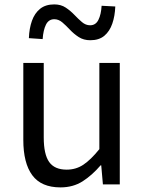

<svg xmlns="http://www.w3.org/2000/svg" viewBox="-20 -825 647 859"><path d="M250.7 13.4Q164.6 13.4 124.5 -40.9Q84.3 -95.1 84.3 -199.3V-543.4H175.7V-210.3Q175.7 -134.6 199.9 -100.3Q224.2 -66 278.3 -66Q319.9 -66 353 -88.1Q386 -110.1 424.5 -157.6V-543.4H515.9V0H440.4L432.9 -85.3H430.1Q392.1 -40.9 349.5 -13.7Q306.9 13.4 250.7 13.4ZM384.1 -645Q354 -645 332.2 -659.2Q310.4 -673.3 292.9 -692Q275.4 -710.7 258.8 -724.9Q242.2 -739 222.8 -739Q197.7 -739 185.6 -714.7Q173.6 -690.5 170.8 -650.1L109.2 -654.3Q110.8 -697.6 122.8 -731.7Q134.9 -765.9 159.4 -785.6Q184 -805.3 222.5 -805.3Q252.6 -805.3 273.9 -791.1Q295.2 -777 312.7 -758.6Q330.2 -740.2 346.8 -726.1Q363.4 -711.9 383.1 -711.9Q408.3 -711.9 420.3 -736.2Q432.4 -760.5 434.6 -799.2L495.8 -796Q494.2 -753.3 482.4 -719.2Q470.7 -685.1 446.9 -665Q423 -645 384.1 -645Z"/></svg>

Font: Shanggu Sans SC VF
Style: Regular
Weight: 250
Designer: GuiWonder
Version: Version 1.021